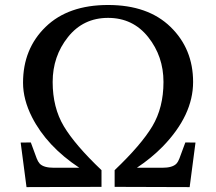

<svg xmlns="http://www.w3.org/2000/svg" viewBox="-20 -765 884 785"><path d="M64.5 0ZM64.5 -182.1 106 -182.6 119.1 -147Q125.5 -129.9 130.1 -117.2Q134.8 -104.5 142.6 -95.7Q158.7 -79.1 200.2 -79.1H304.2Q171.4 -167 110.8 -286.1Q74.2 -358.4 74.2 -426.8Q74.2 -565.4 166.5 -655Q258.8 -744.6 421.9 -744.6Q585 -744.6 677.2 -655Q769.5 -565.4 769.5 -429.7Q769.5 -293.9 645.5 -166Q598.6 -118.2 539.6 -79.1H643.6Q685.1 -79.1 701.2 -95.7Q709 -104.5 713.6 -117.2Q718.3 -129.9 724.6 -147L737.8 -182.6L779.3 -182.1L755.4 0L448.7 -1V-69.3Q557.1 -172.4 602.8 -248.8Q648.4 -325.2 648.4 -429.9Q648.4 -534.7 585.9 -613.3Q523.4 -691.9 421.9 -691.9Q320.3 -691.9 257.8 -613.3Q195.3 -534.7 195.3 -429.9Q195.3 -325.2 241 -248.8Q286.6 -172.4 395 -69.3V-1L88.4 0Z"/></svg>

Font: Arbutus Slab
Style: Regular
Weight: 400
Designer: Karolina Lach
Foundry: Karolina Lach
Version: Version 1.001; ttfautohint (v0.92) -l 10 -r 16 -G 200 -x 7 -